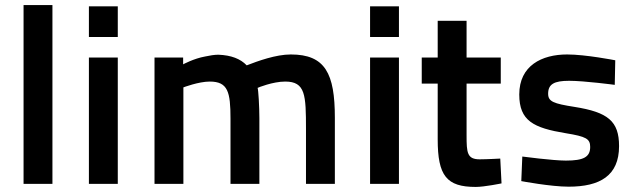

<svg xmlns="http://www.w3.org/2000/svg" viewBox="-20 -726 2514 758"><path d="M73 0H187V-706H73Z M331 0H445V-499H331ZM331 -580H445V-701H331Z M704 0V-381C704 -381 764 -404 808 -404C880 -404 890 -363 890 -257V0H1004V-259C1004 -305 1000 -372 997 -379C998 -380 1057 -404 1106 -404C1186 -404 1188 -351 1188 -216V0H1302V-261C1302 -436 1264 -511 1128 -511C1069 -511 998 -485 954 -468C929 -494 893 -508 842 -510C827 -510 808 -507 790 -503C745 -495 703 -472 703 -472V-499H590V0Z M1441 0H1555V-499H1441ZM1441 -580H1555V-701H1441Z M1957 -396V-499H1822V-644H1708V-499H1645V-396H1708V-176C1708 -32 1743 12 1858 12C1893 12 1960 -2 1960 -2L1955 -100C1955 -100 1902 -97 1874 -97C1824 -97 1822 -123 1822 -192V-396Z M2409 -488C2409 -488 2292 -511 2219 -511C2119 -511 2030 -467 2030 -353C2030 -249 2086 -221 2214 -200C2294 -187 2310 -178 2310 -146C2310 -106 2284 -92 2214 -92C2163 -92 2042 -108 2042 -108L2038 -11C2038 -11 2154 11 2225 11C2348 11 2424 -32 2424 -149C2424 -248 2380 -283 2248 -304C2165 -317 2144 -325 2144 -356C2144 -394 2168 -407 2227 -407C2287 -407 2407 -391 2407 -391Z"/></svg>

Font: TitilliumText22L
Style: 800 wt
Weight: 800
Designer: Campivisivi
Foundry: Campivisivi
Version: 1.000